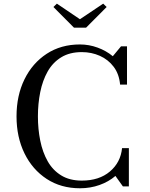

<svg xmlns="http://www.w3.org/2000/svg" viewBox="-20 -998 801 1028"><path d="M408 -895 532.5 -978.5 551 -960.5 441 -850H376L266 -960.5L284.5 -978.5ZM670 -205V0H638L598 -56Q562 -25 513 -7.5Q464 10 408 10Q306.5 10 230 -40Q153.5 -90 111 -177Q68.5 -264 68.5 -375Q68.5 -486.5 111 -573.2Q153.5 -660 230 -710Q306.5 -760 408 -760Q456.5 -760 502.5 -743.2Q548.5 -726.5 584 -697L628 -750H660V-545H623Q618 -601.5 588.8 -640.2Q559.5 -679 514.8 -699Q470 -719 418 -719Q353 -719 307.8 -691.2Q262.5 -663.5 235.2 -615.2Q208 -567 195.5 -505Q183 -443 183 -375Q183 -307 195.5 -245Q208 -183 235.2 -134.8Q262.5 -86.5 307.8 -58.8Q353 -31 418 -31Q511 -31 568.5 -79.8Q626 -128.5 633.5 -205Z"/></svg>

Font: Bodoni* 06pt
Style: Regular
Weight: 400
Version: Version 2.3